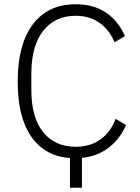

<svg xmlns="http://www.w3.org/2000/svg" viewBox="-20 -730 657 900"><path d="M308 150V11Q190 2 126.5 -89.5Q63 -181 63 -347Q63 -522 134 -616Q205 -710 335 -710Q498 -710 566 -561L517 -532Q493 -590 446.5 -623Q400 -656 335 -656Q237 -656 182 -585Q127 -514 127 -386V-307Q127 -180 182 -111Q237 -42 335 -42Q403 -42 451 -76.5Q499 -111 522 -173L571 -144Q542 -78 489 -37.5Q436 3 364 10V150Z"/></svg>

Font: IBM Plex Sans Light
Style: Regular
Weight: 300
Designer: Mike Abbink, Paul van der Laan, Pieter van Rosmalen
Foundry: Bold Monday
Version: Version 3.0